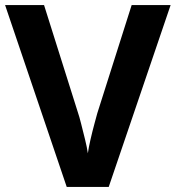

<svg xmlns="http://www.w3.org/2000/svg" viewBox="-20 -734 690 754"><path d="M650 -714 407 0H242L0 -714H153L287 -289Q291 -278 298.5 -248.5Q306 -219 314 -186.5Q322 -154 325 -132Q328 -154 335.5 -186.5Q343 -219 351 -248.5Q359 -278 362 -289L497 -714Z"/></svg>

Font: Noto Sans Thai
Style: Bold
Weight: 700
Designer: Monotype Design Team
Foundry: Monotype Imaging Inc.
Version: Version 2.001